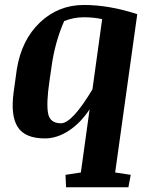

<svg xmlns="http://www.w3.org/2000/svg" viewBox="-20 -561 613 793"><path d="M361.8 -191.9 401.9 -481.9Q367.7 -489.7 326.2 -489.7Q284.7 -489.7 245.1 -474.1Q207 -386.7 193.4 -289.1L184.1 -225.1Q170.9 -134.8 178.5 -93.3Q186 -51.8 231.9 -51.8Q277.8 -51.8 361.8 -191.9ZM165.5 10.7Q83.5 10.7 53.2 -36.4Q22.9 -83.5 36.6 -182.1L49.3 -273.9Q68.8 -396 145 -468.3Q221.2 -540.5 326.2 -540.5Q431.2 -540.5 546.9 -502.4L455.6 151.4L520 161.1L510.3 212.4H252.9L250.5 161.1L314 151.4L350.1 -109.4Q312.5 -52.7 263.9 -21Q215.3 10.7 165.5 10.7Z"/></svg>

Font: NoticiaText-BoldItalic
Style: Bold Italic
Weight: 700
Italic angle: -8°
Designer: JM Sole
Foundry: JM Sole
Version: Version 1.003